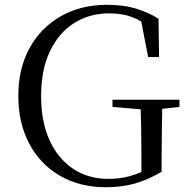

<svg xmlns="http://www.w3.org/2000/svg" viewBox="-20 -765 781 801"><path d="M422 16.1Q312.7 16.1 230.2 -31.8Q147.7 -79.7 102.1 -165.5Q56.4 -251.2 56.4 -364.9Q56.4 -478.8 103.1 -564Q149.7 -649.1 233.3 -697Q316.9 -744.9 425.9 -744.9Q493.3 -744.9 544.3 -730.1Q595.3 -715.3 641.3 -686.9L643.6 -526.8H598.2L564.3 -700.3L615.7 -680.4V-643.1Q572.3 -678.3 531.2 -693.8Q490.1 -709.3 436 -709.3Q352.6 -709.3 288.6 -668.4Q224.6 -627.5 188 -550.5Q151.5 -473.5 151.5 -363.7Q151.5 -257.5 186.6 -180.2Q221.8 -103 284.9 -60.9Q348 -18.8 431.6 -18.8Q479.4 -18.8 520.4 -29.9Q561.5 -41.1 603.9 -64.5L570 -35.9V-100.8Q570 -164.1 569 -225.1Q568 -286.2 566 -348.8H657.4Q656.4 -291.7 655.3 -231.6Q654.2 -171.4 654.2 -99.7V-48.4Q596.2 -14.4 542.2 0.8Q488.3 16.1 422 16.1ZM449.2 -318.8V-348.8H728.7V-318.8L620.1 -307.3H589Z"/></svg>

Font: Noto Serif KR
Style: Regular
Weight: 200
Designer: Ryoko NISHIZUKA 西塚涼子 (kana & ideographs); Frank Grießhammer (Latin, Greek & Cyrillic); Wenlong ZHANG 张文龙 (bopomofo); San
Foundry: Adobe
Version: Version 2.001;hotconv 1.1.0;makeotfexe 2.6.0